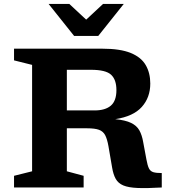

<svg xmlns="http://www.w3.org/2000/svg" viewBox="-20 -955 878 978"><path d="M51.5 -647.5V-707H501.5Q592.5 -707 645.8 -685.2Q699 -663.5 722.2 -623.5Q745.5 -583.5 745.5 -529.5Q745.5 -458.5 702.2 -410.2Q659 -362 567 -348Q618.5 -343 647.5 -329Q676.5 -315 690 -290.8Q703.5 -266.5 709.5 -230.5L726 -142Q731.5 -111.5 738.8 -97Q746 -82.5 761 -78Q776 -73.5 804 -73.5V0Q728.5 4.5 681.2 2.5Q634 0.5 608 -10.5Q582 -21.5 569.5 -43.8Q557 -66 551 -102L532.5 -210Q526 -246.5 515.8 -266.2Q505.5 -286 484.2 -293.8Q463 -301.5 423.5 -301.5H320.5V-82.5L406 -59.5V0H51.5V-59.5L143.5 -82.5V-624.5ZM461.5 -392.5Q516 -392.5 544.5 -416.8Q573 -441 573 -496Q573 -549 546 -574.2Q519 -599.5 443 -599.5H320.5V-392.5ZM610.5 -935 480.5 -772H357.5L227.5 -935H333L419 -855L505 -935Z"/></svg>

Font: Newsreader Caption SemiBold
Style: Regular
Weight: 600
Designer: Hugues Gentile
Foundry: Production Type
Version: Version 1.001